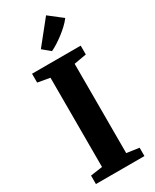

<svg xmlns="http://www.w3.org/2000/svg" viewBox="-250 -1058 901 1119"><g transform="rotate(-30 201.0 -498.5)"><path d="M118.5 -68.5V-669L37 -683.5V-743H364.5V-683.5L281 -669V-68L364.5 -56V0H38V-57ZM203.5 -799 153 -841 278 -997 367 -927.5Q352 -907.5 332 -888.8Q312 -870 290 -853.2Q268 -836.5 246.2 -822.5Q224.5 -808.5 204 -799Z"/></g></svg>

Font: Merriweather 36pt ExtraBold
Style: Regular
Weight: 800
Designer: Eben Sorkin
Foundry: Eben Sorkin
Version: Version 2.100